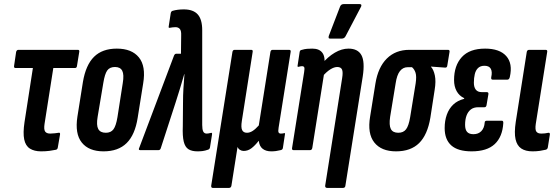

<svg xmlns="http://www.w3.org/2000/svg" viewBox="-20 -735 2738 940"><path d="M181 6Q148 6 126.5 -7.5Q105 -21 98.5 -52.5Q92 -84 100 -137L141 -402H56Q47 -402 49 -413L59 -481Q62 -491 70 -491H361Q370 -491 368 -481L357 -413Q356 -402 347 -402H241L198 -128Q194 -101 201 -91Q208 -81 226 -81Q237 -81 248.5 -82.5Q260 -84 267 -85Q275 -87 274 -77L263 -13Q262 -5 255 -2Q241 1 222.5 3.5Q204 6 181 6Z M487 6Q415 6 380.5 -37Q346 -80 359 -164L386 -334Q400 -417 440.5 -457Q481 -497 552 -497Q625 -497 660 -454Q695 -411 681 -327L654 -158Q641 -75 600 -34.5Q559 6 487 6ZM498 -85Q523 -85 535.5 -102Q548 -119 555 -161L581 -328Q588 -370 578.5 -388.5Q569 -407 543 -407Q517 -407 505 -390Q493 -373 486 -330L458 -163Q451 -122 461 -103.5Q471 -85 498 -85Z M947 6Q919 6 902.5 -4.5Q886 -15 879.5 -42Q873 -69 875 -117L876 -233Q876 -269 878 -301.5Q880 -334 883 -372H882Q871 -334 861.5 -302.5Q852 -271 840 -234L767 -9Q764 0 756 0H666Q656 0 662 -12L832 -463Q836 -472 843 -472H866L867 -562Q868 -584 860.5 -593Q853 -602 839 -602Q831 -602 824.5 -601Q818 -600 812 -599Q804 -597 806 -606L816 -671Q818 -680 825 -682Q849 -689 880 -689Q926 -689 948 -664.5Q970 -640 970 -587V-123Q970 -101 975 -91Q980 -81 992 -81Q999 -81 1011 -84Q1016 -86 1017.5 -83.5Q1019 -81 1018 -76L1008 -13Q1006 -4 998 -2Q984 3 972 4.5Q960 6 947 6Z M1022 185Q1013 185 1014 174L1118 -481Q1120 -491 1129 -491H1210Q1219 -491 1217 -481L1164 -143Q1159 -111 1165.5 -98Q1172 -85 1189 -85Q1203 -85 1217 -94Q1231 -103 1247 -121L1304 -481Q1306 -491 1315 -491H1395Q1405 -491 1403 -481L1344 -110Q1341 -92 1344 -86.5Q1347 -81 1355 -81Q1359 -81 1363 -81.5Q1367 -82 1371 -83Q1377 -85 1375 -77L1365 -11Q1364 -2 1354 0Q1342 3 1331 4.5Q1320 6 1308 6Q1282 6 1266 -6.5Q1250 -19 1247 -45H1246Q1229 -23 1211.5 -9.5Q1194 4 1173 4Q1163 4 1154.5 -1.5Q1146 -7 1143 -16L1113 174Q1111 185 1101 185Z M1582 185Q1571 185 1572 174L1655 -352Q1660 -382 1654.5 -394.5Q1649 -407 1631 -407Q1616 -407 1597.5 -395.5Q1579 -384 1560 -362L1554 -420Q1585 -457 1619 -477Q1653 -497 1686 -497Q1732 -497 1749.5 -465Q1767 -433 1756 -361L1671 174Q1670 185 1659 185ZM1417 0Q1408 0 1410 -11L1469 -382Q1472 -400 1469.5 -405.5Q1467 -411 1458 -411Q1454 -411 1450 -410Q1446 -409 1442 -408Q1435 -407 1437 -414L1447 -480Q1448 -486 1450.5 -488Q1453 -490 1458 -491Q1471 -495 1483.5 -496Q1496 -497 1509 -497Q1544 -497 1559 -475.5Q1574 -454 1567 -411L1565 -399L1568 -383L1509 -11Q1507 0 1498 0ZM1596 -546Q1590 -546 1589 -550Q1588 -554 1590 -560L1645 -703Q1648 -710 1652.5 -712.5Q1657 -715 1663 -715H1741Q1748 -715 1749 -710.5Q1750 -706 1747 -701L1672 -558Q1666 -546 1653 -546Z M1919 6Q1847 6 1812.5 -37.5Q1778 -81 1792 -164L1818 -326Q1831 -406 1874 -448.5Q1917 -491 1984 -491H2173Q2182 -491 2181 -482L2170 -415Q2169 -403 2159 -404L2090 -409V-408Q2103 -394 2109 -365.5Q2115 -337 2108 -295L2087 -159Q2073 -75 2032 -34.5Q1991 6 1919 6ZM1930 -85Q1955 -85 1968 -102Q1981 -119 1988 -161L2015 -327Q2020 -361 2014.5 -378.5Q2009 -396 1997 -406H1976Q1953 -406 1938 -387Q1923 -368 1917 -327L1890 -163Q1884 -122 1893.5 -103.5Q1903 -85 1930 -85Z M2289 6Q2222 6 2189.5 -23Q2157 -52 2157 -108Q2157 -144 2167.5 -173.5Q2178 -203 2199 -223Q2220 -243 2252 -251L2253 -254Q2228 -266 2215.5 -289Q2203 -312 2203 -343Q2203 -414 2241 -455.5Q2279 -497 2355 -497Q2426 -497 2458.5 -460.5Q2491 -424 2476 -358Q2473 -345 2464 -345H2392Q2383 -345 2385 -357Q2391 -383 2383 -398Q2375 -413 2352 -413Q2332 -413 2320.5 -402Q2309 -391 2304.5 -372Q2300 -353 2300 -330Q2300 -308 2309.5 -296Q2319 -284 2338 -284H2363Q2373 -284 2371 -273L2362 -220Q2360 -210 2352 -210H2322Q2299 -210 2285 -199Q2271 -188 2264 -169Q2257 -150 2257 -124Q2257 -100 2267 -89Q2277 -78 2298 -78Q2322 -78 2336.5 -93Q2351 -108 2353 -135Q2353 -144 2364 -144H2437Q2445 -144 2444 -132Q2440 -65 2402 -29.5Q2364 6 2289 6Z M2587 6Q2553 6 2532 -8Q2511 -22 2504 -53.5Q2497 -85 2505 -138L2559 -481Q2561 -491 2571 -491H2651Q2661 -491 2659 -481L2603 -128Q2599 -100 2606 -90.5Q2613 -81 2630 -81Q2639 -81 2648 -82Q2657 -83 2665 -85Q2673 -86 2672 -76L2662 -13Q2660 -4 2652 -2Q2640 1 2623.5 3.5Q2607 6 2587 6Z"/></svg>

Font: Sofia Sans Extra Condensed
Style: Bold Italic
Weight: 700
Italic angle: -9°
Designer: Botio Nikoltchev, Ani Petrova
Foundry: lettersoup
Version: Version 4.101